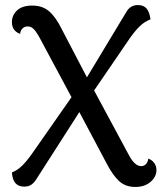

<svg xmlns="http://www.w3.org/2000/svg" viewBox="-20 -724 651 755"><path d="M563 -100.1Q577.1 -95.7 586.2 -83.5Q595.2 -71.3 595.2 -55.2Q595.2 -28.8 572 -8.8Q548.8 11.2 512.2 11.2Q473.1 11.2 448 -12.2Q422.9 -35.6 398.9 -82L292 -283.2L122.1 -18.1Q112.8 -3.9 102.3 2.9Q91.8 9.8 75.2 9.8Q52.7 9.8 40.8 -3.7Q28.8 -17.1 26.9 -45.9Q48.3 -54.2 66.9 -72.3Q85.4 -90.3 106.9 -121.1L261.2 -341.8L131.8 -583Q120.6 -602.5 110.8 -611.3Q101.1 -620.1 88.9 -620.1Q76.2 -620.1 68.1 -611.6Q60.1 -603 59.1 -590.8Q26.9 -602.5 26.9 -637.2Q26.9 -664.1 47.1 -683.1Q67.4 -702.1 106.9 -702.1Q147.5 -702.1 173.8 -679Q200.2 -655.8 223.1 -608.9L321.8 -419.9L476.1 -675.8Q491.7 -704.1 522 -704.1Q544.4 -704.1 556.2 -690.7Q567.9 -677.2 571.8 -647.9Q547.9 -638.7 529.3 -620.6Q510.7 -602.5 490.2 -573.2L350.1 -368.2L490.2 -107.9Q511.7 -70.8 535.2 -70.8Q547.4 -70.8 554.7 -79.6Q562 -88.4 563 -100.1Z"/></svg>

Font: Arima Madurai Medium
Style: Regular
Weight: 500
Designer: Joana Correia and Natanael Gama
Foundry: NDISCOVER
Version: Version 1.019;PS 001.019;hotconv 1.0.88;makeotf.lib2.5.64775